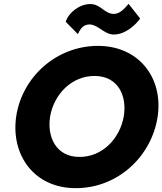

<svg xmlns="http://www.w3.org/2000/svg" viewBox="-20 -954 842 996"><path d="M321 -841 384 -777C393 -795 406 -825 440 -827C486 -830 518 -777 567 -775C626 -773 681 -821 707 -858L647 -934C625 -908 602 -883 573 -882C523 -880 504 -932 450 -933C393 -934 335 -888 321 -841ZM64 -350C35 -149 158 22 372 22C590 23 767 -142 798 -350C827 -551 700 -716 488 -716C275 -716 95 -557 64 -350ZM240 -350C260 -465 352 -561 472 -560C592 -559 640 -458 622 -350C602 -235 510 -138 390 -140C272 -141 223 -242 240 -350Z"/></svg>

Font: Jost*
Style: Bold Italic
Weight: 700
Italic angle: -10°
Version: Version 3.7